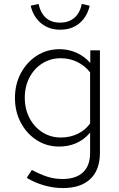

<svg xmlns="http://www.w3.org/2000/svg" viewBox="-20 -737 606 976"><path d="M300 219Q251 219 203 205Q155 191 116 167L142 127Q185 150 221.5 161.5Q258 173 297 173Q365 173 401.5 139.5Q438 106 438 41V-63Q408 -27 368 -9.5Q328 8 281 8Q217 8 166 -25Q115 -58 85.5 -114Q56 -170 56 -239Q56 -308 85.5 -364Q115 -420 166.5 -453.5Q218 -487 283 -487Q327 -487 367.5 -469.5Q408 -452 439 -417V-481H488V39Q488 127 439 173Q390 219 300 219ZM289 -38Q337 -38 375.5 -57Q414 -76 438 -109V-369Q414 -401 375 -421Q336 -441 289 -441Q237 -441 195.5 -415Q154 -389 130 -343.5Q106 -298 106 -240Q106 -182 130.5 -136Q155 -90 196.5 -64Q238 -38 289 -38ZM286 -586Q228 -586 188.5 -619Q149 -652 136 -708L176 -717Q197 -622 286 -622Q329 -622 357.5 -646Q386 -670 396 -717L436 -708Q423 -652 384 -619Q345 -586 286 -586Z"/></svg>

Font: Red Hat Text VF
Style: Regular
Weight: 300
Designer: Pentagram, MCKL
Foundry: Pentagram, MCKL
Version: Version 1.023